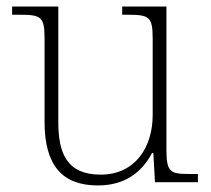

<svg xmlns="http://www.w3.org/2000/svg" viewBox="-20 -556 645 586"><path d="M279 10C363 10 414 -32 444 -89H448L453 0H584V-25H558C501 -25 488 -30 488 -97V-536H353V-511H368C435 -511 446 -506 446 -438V-205C446 -107 393 -23 287 -23C183 -23 158 -90 158 -183V-536H17V-511H38C105 -511 116 -506 116 -439V-184C116 -51 170 10 279 10Z"/></svg>

Font: Noto Serif Telugu ExtraLight
Style: Regular
Weight: 200
Designer: Jelle Bosma - Monotype Design Team
Foundry: Monotype Imaging Inc.
Version: Version 2.005